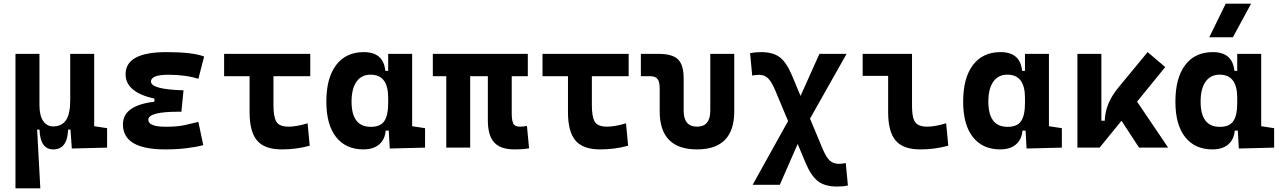

<svg xmlns="http://www.w3.org/2000/svg" viewBox="-20 -815 7071 1060"><path d="M273.9 9.8Q201.7 9.8 198.2 -99.6H166.5L65.4 -175.8V-517.6H197.8V-234.4Q197.8 -178.2 218 -147.7Q238.3 -117.2 273.9 -117.2Q320.3 -117.2 344 -150.9Q367.7 -184.6 367.7 -263.7L390.1 -99.6H356Q354 -44.9 333.7 -17.6Q313.5 9.8 273.9 9.8ZM65.4 224.6V-210L184.1 -115.7L202.6 224.6ZM376.5 4.9 367.7 -119.1V-234.4H500V-118.2L571.3 -107.4V0ZM367.7 -146.5V-517.6H500V-175.8Z M891.6 9.8Q658.7 9.8 658.7 -128.4Q658.7 -241.2 859.9 -255.9L993.2 -316.4L981.4 -198.2H965.8Q798.8 -198.2 798.8 -153.8Q798.8 -115.2 895.5 -115.2Q959 -115.2 1000.7 -124.5Q1042.5 -133.8 1075.2 -142.1L1102.1 -13.7Q1061.5 -2.9 1008.5 3.4Q955.6 9.8 891.6 9.8ZM832.5 -210.4V-270.5Q673.3 -305.7 673.3 -405.3Q673.3 -527.3 899.4 -527.3Q1043.9 -527.3 1106.9 -502.9L1075.2 -379.9Q1004.4 -402.3 910.2 -402.3Q813.5 -402.3 813.5 -364.7Q813.5 -321.3 993.2 -316.4L981.4 -198.2Z M1535.2 9.8Q1440.9 9.8 1399.4 -39.1Q1357.9 -87.9 1357.9 -195.3V-517.6H1489.7V-232.9Q1489.7 -171.4 1505.4 -143.6Q1521.1 -115.7 1574.2 -115.7Q1594.2 -115.7 1621.3 -120.4Q1648.4 -125 1678.2 -134.3L1689.9 -10.7Q1652.3 0 1613.5 4.9Q1574.7 9.8 1535.2 9.8ZM1217.3 -394.5V-517.6H1692.9V-394.5Z M1986.3 9.8Q1889.2 9.8 1835.4 -58.3Q1781.7 -126.5 1781.7 -253.9Q1781.7 -384.3 1835.7 -455.8Q1889.6 -527.3 1988.3 -527.3Q2042.5 -527.3 2072.3 -501.7Q2102.1 -476.1 2107.4 -423.8H2153.3L2123 -274.9Q2123 -338.9 2098.9 -370.8Q2074.7 -402.8 2025.9 -402.8Q1975.6 -402.8 1948.2 -364Q1920.9 -325.2 1920.9 -253.9Q1920.9 -114.7 2026.9 -114.7Q2080.6 -114.7 2101.8 -146.7Q2123 -178.7 2123 -242.7V-267.1L2158.2 -93.8H2109.4Q2106.4 -59.6 2090.3 -36.4Q2074.2 -13.2 2047.9 -1.7Q2021.5 9.8 1986.3 9.8ZM2131.8 4.9 2123 -151.9V-254.4H2255.4V-118.2L2326.7 -107.4V0ZM2123 -211.4V-517.6H2255.4V-212.4Z M2821.3 9.8Q2743.1 9.8 2708.2 -28.6Q2673.3 -66.9 2673.3 -151.4V-517.6H2805.2V-189Q2805.2 -150.4 2813.6 -133.1Q2822.1 -115.7 2850.6 -115.7Q2858.9 -115.7 2868 -116.7Q2877.2 -117.7 2889.2 -119.6L2900.9 3.9Q2880.4 7.3 2863.8 8.5Q2847.2 9.8 2821.3 9.8ZM2443.8 0V-517.6H2575.7V0ZM2369.6 -394.5V-517.6H2894V-394.5Z M3293 9.8Q3198.7 9.8 3157.2 -39.1Q3115.7 -87.9 3115.7 -195.3V-517.6H3247.6V-232.9Q3247.6 -171.4 3263.2 -143.6Q3278.9 -115.7 3332 -115.7Q3352.1 -115.7 3379.2 -120.4Q3406.2 -125 3436 -134.3L3447.8 -10.7Q3410.2 0 3371.3 4.9Q3332.5 9.8 3293 9.8ZM2975.1 -394.5V-517.6H3450.7V-394.5Z M3828.1 9.8Q3622.1 9.8 3622.1 -200.2V-326.2Q3622.1 -363.8 3609.9 -379.2Q3597.7 -394.5 3567.4 -394.5H3518.1V-517.6H3615.7Q3692.4 -517.6 3723.4 -487.1Q3754.4 -456.5 3754.4 -380.9V-204.1Q3754.4 -115.7 3828.1 -115.7Q3901.4 -115.7 3901.4 -204.1V-517.6H4033.7V-200.2Q4033.7 9.8 3828.1 9.8Z M4601.1 214.8Q4533.2 214.8 4495.1 184.8Q4457 154.8 4426.8 82.5L4258.8 -318.8Q4239.7 -363.8 4220.2 -382.8Q4200.7 -401.9 4171.4 -401.9Q4154.3 -401.9 4132.8 -397.9L4121.1 -521.5Q4149.9 -527.3 4181.2 -527.3Q4248 -527.3 4285.2 -498.8Q4322.3 -470.2 4351.6 -400.4L4521.5 6.3Q4540.5 52.2 4560.3 70.8Q4580.1 89.4 4610.8 89.4Q4617.7 89.4 4628.9 88.4Q4640.1 87.4 4649.4 85.4L4661.1 209Q4647.5 212.4 4631.6 213.6Q4615.7 214.8 4601.1 214.8ZM4135.3 205.1 4365.2 -208.5 4503.9 -517.6H4653.8L4420.9 -105L4285.2 205.1Z M5060.5 9.8Q4966.3 9.8 4924.8 -39.1Q4883.3 -87.9 4883.3 -195.3V-517.6H5015.1V-232.9Q5015.1 -191.9 5021.4 -166Q5027.7 -140.1 5045.9 -127.9Q5064.1 -115.7 5099.6 -115.7Q5140.6 -115.7 5203.6 -134.3L5215.3 -10.7Q5175.3 0 5138.9 4.9Q5102.5 9.8 5060.5 9.8ZM4742.7 -396V-517.6H4906.2V-396Z M5502 9.8Q5404.8 9.8 5351.1 -58.3Q5297.4 -126.5 5297.4 -253.9Q5297.4 -384.3 5351.3 -455.8Q5405.3 -527.3 5503.9 -527.3Q5558.1 -527.3 5587.9 -501.7Q5617.7 -476.1 5623 -423.8H5668.9L5638.7 -274.9Q5638.7 -338.9 5614.5 -370.8Q5590.3 -402.8 5541.5 -402.8Q5491.2 -402.8 5463.9 -364Q5436.5 -325.2 5436.5 -253.9Q5436.5 -114.7 5542.5 -114.7Q5596.2 -114.7 5617.4 -146.7Q5638.7 -178.7 5638.7 -242.7V-267.1L5673.8 -93.8H5625Q5622.1 -59.6 5606 -36.4Q5589.8 -13.2 5563.5 -1.7Q5537.1 9.8 5502 9.8ZM5647.5 4.9 5638.7 -151.9V-254.4H5771V-118.2L5842.3 -107.4V0ZM5638.7 -211.4V-517.6H5771V-212.4Z M6050.8 0 6032.2 -148.4H6079.1Q6080.6 -197.3 6099.6 -242.9Q6118.7 -288.6 6154.3 -331.5L6315.9 -527.3L6413.1 -444.8ZM5928.2 0V-517.6H6060.5V-52.2L6050.8 0ZM6268.6 0 6119.1 -228.5 6228.5 -296.9 6429.2 0Z M6673.8 9.8Q6576.7 9.8 6522.9 -58.3Q6469.2 -126.5 6469.2 -253.9Q6469.2 -384.3 6523.2 -455.8Q6577.1 -527.3 6675.8 -527.3Q6730 -527.3 6759.8 -501.7Q6789.6 -476.1 6794.9 -423.8H6840.8L6810.5 -274.9Q6810.5 -338.9 6786.4 -370.8Q6762.2 -402.8 6713.4 -402.8Q6663.1 -402.8 6635.7 -364Q6608.4 -325.2 6608.4 -253.9Q6608.4 -114.7 6714.4 -114.7Q6768.1 -114.7 6789.3 -146.7Q6810.5 -178.7 6810.5 -242.7V-267.1L6845.7 -93.8H6796.9Q6793.9 -59.6 6777.8 -36.4Q6761.7 -13.2 6735.4 -1.7Q6709 9.8 6673.8 9.8ZM6819.3 4.9 6810.5 -151.9V-254.4H6942.9V-118.2L7014.2 -107.4V0ZM6810.5 -211.4V-517.6H6942.9V-212.4ZM6656.2 -609.4 6747.1 -794.9H6887.2L6786.6 -609.4Z"/></svg>

Font: Cascadia Code PL
Style: Regular
Weight: 400
Monospace: yes
Designer: Aaron Bell
Foundry: Saja Typeworks
Version: Version 2102.003